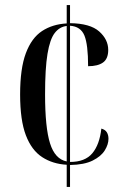

<svg xmlns="http://www.w3.org/2000/svg" viewBox="-20 -734 486 754"><path d="M242 -87Q187 -90 145.5 -117Q104 -144 81.5 -203Q59 -262 59 -363Q59 -465 81.5 -525Q104 -585 145 -612Q186 -639 242 -642V-714H255V-643Q334 -642 369.5 -610.5Q405 -579 405 -538Q405 -503 384.5 -488.5Q364 -474 326 -474Q326 -559 311.5 -594.5Q297 -630 255 -633V-98Q314 -98 342.5 -132Q371 -166 378 -229Q393 -225 399.5 -214.5Q406 -204 406 -189Q406 -167 391.5 -143.5Q377 -120 344 -103.5Q311 -87 255 -86V0H242ZM242 -632Q214 -629 195 -604.5Q176 -580 166.5 -522.5Q157 -465 157 -363Q157 -233 176.5 -171Q196 -109 242 -100Z"/></svg>

Font: Noto Serif Display ExtraCondensed Medium
Style: Regular
Weight: 500
Width: 2
Designer: Monotype Design Team
Foundry: Monotype Imaging Inc.
Version: Version 2.009